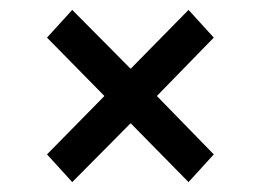

<svg xmlns="http://www.w3.org/2000/svg" viewBox="-20 -491 526 388"><path d="M126 -123 75 -179 191 -297 75 -415 126 -471 244 -352 361 -471 412 -415 297 -297 412 -179 361 -123 244 -242Z"/></svg>

Font: Rokkitt SemiBold
Style: Regular
Weight: 600
Designer: Vernon Adams
Foundry: Vernon Adams
Version: Version 3.103